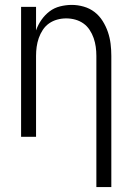

<svg xmlns="http://www.w3.org/2000/svg" viewBox="-20 -558 540 783"><path d="M373 205V-330Q373 -349 370.5 -367Q368 -385 362 -402.5Q356 -420 345.5 -436Q335 -452 320 -462.5Q305 -473 287 -478Q269 -483 250 -483Q231 -483 213 -478Q195 -473 180 -462.5Q165 -452 154.5 -436Q144 -420 138 -402.5Q132 -385 129.5 -367Q127 -349 127 -330V0H66V-530H127V-434Q135 -457 149 -477Q163 -497 182 -511.5Q201 -526 225 -532Q249 -538 273 -538Q297 -538 321.5 -531Q346 -524 365.5 -509Q385 -494 398.5 -472.5Q412 -451 420 -427.5Q428 -404 431 -379.5Q434 -355 434 -330V205Z"/></svg>

Font: Iosevka Term Light
Style: Regular
Weight: 300
Monospace: yes
Designer: Belleve Invis
Foundry: Belleve Invis
Version: Version 9.0.1; ttfautohint (v1.8.3)